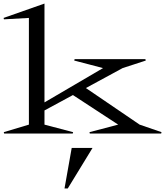

<svg xmlns="http://www.w3.org/2000/svg" viewBox="-65 -745 921 1071"><path d="M-43 -637.2 -44.9 -645 183.1 -725.1V-173.8L509.8 -365.2L349.1 -407.2L351.1 -415H746.1L748 -407.2L619.1 -365.2L414.1 -253.9L713.9 -49.8L835.9 -7.8L834 0H436L434.1 -7.8L594.2 -49.8L341.8 -214.8L183.1 -128.9V-49.8L342.8 -7.8L340.8 0H-42L-43.9 -7.8L96.2 -49.8V-645ZM294.9 306.2 335 80.1H451.2L313 306.2Z"/></svg>

Font: Halibut Exp
Style: Regular
Weight: 400
Width: 7
Designer: Matteo Maggi
Foundry: Collletttivo
Version: Version 3.080 | FøM Fix